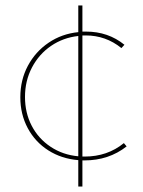

<svg xmlns="http://www.w3.org/2000/svg" viewBox="-20 -579 521 699"><path d="M287 5H280V100H265V4Q204 -1 156 -31.5Q108 -62 81 -112.5Q54 -163 54 -225Q54 -288 81.5 -339.5Q109 -391 157 -423.5Q205 -456 265 -462V-559H280V-464H293Q374 -464 433 -416L422 -404Q365 -450 292 -450H280V-9H288Q371 -9 431 -58L441 -46Q376 5 287 5ZM265 -10V-448Q210 -442 166 -412Q122 -382 96.5 -333.5Q71 -285 71 -226Q71 -168 95.5 -121Q120 -74 164.5 -44.5Q209 -15 265 -10Z"/></svg>

Font: Ysabeau Infant Thin
Style: Regular
Weight: 200
Designer: Christian Thalmann (Catharsis Fonts)
Version: Version 0.003